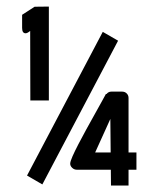

<svg xmlns="http://www.w3.org/2000/svg" viewBox="-20 -573 443 593"><path d="M59.1 -470.2Q48.3 -470.2 48.3 -486.8V-527.3L86.9 -552.2L130.9 -552.7V-262.7H73.7L73.2 -477.5Q64.5 -470.2 59.1 -470.2ZM401.4 -48.8H377V0H322.8L322.3 -48.8H217.3Q209 -48.8 202.9 -54.7Q196.8 -60.5 196.8 -67.4Q196.8 -74.2 203.9 -90.1Q210.9 -106 221.9 -127.2Q232.9 -148.4 246.3 -172.9Q259.8 -197.3 272 -219.2Q284.2 -241.2 293.7 -258.3Q303.2 -275.4 307.1 -282.7H309.1Q314.9 -290 323.7 -290H357.4Q365.7 -290 371.3 -284.4Q377 -278.8 377 -270.5V-102.1H401.4ZM344.7 -447.3 110.8 -3.4 63.5 -30.8 297.4 -474.6ZM321.8 -102.1 320.8 -205.6 273.9 -102.1Z"/></svg>

Font: Uroob
Style: Regular
Weight: 400
Designer: Hussain K H
Foundry: Swanthanthra Malayalam Computing(http://smc.org.in)
Version: Version 2.0.0+20200101